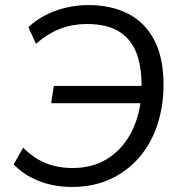

<svg xmlns="http://www.w3.org/2000/svg" viewBox="-20 -734 713 763"><path d="M265.7 8.9Q192.7 8.9 132.7 -15.4Q72.8 -39.7 34.3 -80.9L72 -147.4Q112.5 -106.1 160.4 -86.2Q208.2 -66.4 268.7 -66.4Q346.1 -66.4 403.6 -101.2Q461 -136 496 -197.5Q531.1 -259.1 540.1 -339.4L550.8 -323.9H183.2L193.9 -392.5H552.7L542 -374.7Q545.1 -456.1 525.3 -515Q505.5 -573.9 457.1 -606.2Q408.8 -638.6 324.7 -638.6Q269.8 -638.6 220.7 -620.3Q171.5 -601.9 122.9 -560L92.8 -626Q123.9 -655.2 162.1 -674.5Q200.3 -693.9 243.7 -703.9Q287.2 -713.9 331.8 -713.9Q421.1 -713.9 488.1 -680Q555.1 -646.1 592.5 -575.9Q629.8 -505.7 629.8 -397.7Q629.8 -311.6 605.1 -237.3Q580.3 -163.1 532.9 -108.1Q485.5 -53.1 418.2 -22.1Q350.9 8.9 265.7 8.9Z"/></svg>

Font: Nunito Sans 12pt ExtraLight
Style: Italic
Weight: 200
Italic angle: -9°
Designer: Vernon Adams
Foundry: Vernon Adams
Version: Version 3.101;gftools[0.9.27]